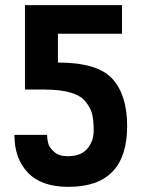

<svg xmlns="http://www.w3.org/2000/svg" viewBox="-20 -720 591 746"><path d="M77 -700H454V-589H205V-477Q359 -477 416.5 -414Q474 -351 474 -230Q474 6 246 6Q141 6 88.5 -49Q36 -104 36 -196H163Q163 -179 167.5 -162.5Q172 -146 191 -129.5Q210 -113 242 -113Q295 -113 319.5 -142.5Q344 -172 344 -212Q344 -252 338.5 -275Q333 -298 315 -322Q279 -372 154 -372H77Z"/></svg>

Font: Viga
Style: Regular
Weight: 400
Designer: Oscar Yáñez
Foundry: Fontstage
Version: Version 1.001